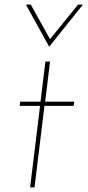

<svg xmlns="http://www.w3.org/2000/svg" viewBox="-20 -809 378 829"><path d="M196 -543 175 -370H301L298 -352H172L129 0H110L153 -352H65L67 -370H155L176 -543ZM338 -789 193 -608H192L92 -789H113L196 -640L317 -789Z"/></svg>

Font: Josefin Sans Thin
Style: Italic
Weight: 200
Italic angle: -7°
Designer: Santiago Orozco
Foundry: Typemade
Version: Version 2.000